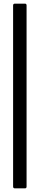

<svg xmlns="http://www.w3.org/2000/svg" viewBox="-20 -850 219 1055"><path d="M62 185Q52 185 52 175V-820Q52 -830 62 -830H117Q126 -830 126 -820V175Q126 185 117 185Z"/></svg>

Font: Sofia Sans Extra Condensed Medium
Style: Regular
Weight: 500
Version: Version 4.100